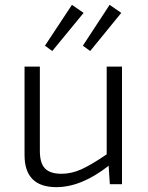

<svg xmlns="http://www.w3.org/2000/svg" viewBox="-20 -758 607 790"><path d="M195 -548 165 -570 276 -738 324 -705ZM321 -570 431 -738 479 -705 351 -548ZM482 -484V0H432L427 -76Q315 12 212 12Q81 12 81 -120V-484H144V-137Q144 -87 165 -65Q186 -43 233 -43Q274 -43 315 -61.5Q356 -80 419 -123V-484Z"/></svg>

Font: Exo 2.0 Light
Style: Regular
Weight: 300
Designer: Natanael Gama
Version: Version 1.001;PS 001.001;hotconv 1.0.70;makeotf.lib2.5.58329